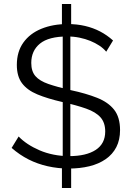

<svg xmlns="http://www.w3.org/2000/svg" viewBox="-20 -835 659 958"><path d="M289 -28 335 -27V103H289ZM293 -37V-673L331 -678V-35ZM289 -815H335V-681L289 -676ZM510 -577Q496 -594 475.5 -607.5Q455 -621 430.5 -631Q406 -641 377 -647Q348 -653 316 -653Q223 -653 179.5 -617.5Q136 -582 136 -521Q136 -479 157 -455Q178 -431 221.5 -416Q265 -401 334 -385Q409 -369 464.5 -347Q520 -325 549.5 -287.5Q579 -250 579 -186Q579 -137 560.5 -101Q542 -65 507.5 -41Q473 -17 426 -5.5Q379 6 323 6Q269 6 218 -5.5Q167 -17 122.5 -39.5Q78 -62 38 -97L73 -154Q92 -134 118.5 -116.5Q145 -99 177.5 -85Q210 -71 247.5 -63.5Q285 -56 325 -56Q410 -56 457.5 -87Q505 -118 505 -179Q505 -223 481.5 -249.5Q458 -276 410 -293Q362 -310 291 -326Q217 -343 166.5 -364Q116 -385 90 -419.5Q64 -454 64 -511Q64 -577 96.5 -622.5Q129 -668 186.5 -691.5Q244 -715 317 -715Q364 -715 404.5 -705.5Q445 -696 479.5 -678Q514 -660 544 -633Z"/></svg>

Font: Raleway Thin
Style: Regular
Weight: 400
Version: Version 4.026